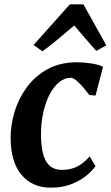

<svg xmlns="http://www.w3.org/2000/svg" viewBox="-20 -855 510 885"><path d="M214 10Q129.5 10 79.8 -48.2Q30 -106.5 29 -217Q28.5 -277.5 47 -339.2Q65.5 -401 103.8 -453Q142 -505 199.8 -536.5Q257.5 -568 335 -568Q364 -568 398 -563Q432 -558 455 -547.5L420.5 -414.5L392 -417Q380.5 -432 364.8 -450.8Q349 -469.5 333.2 -483Q317.5 -496.5 305.5 -496.5Q278.5 -496.5 253.5 -476.8Q228.5 -457 209.2 -420.8Q190 -384.5 179 -334.5Q168 -284.5 169 -224Q170.5 -170.5 181.2 -137Q192 -103.5 212.8 -87.8Q233.5 -72 264.5 -72Q295.5 -72 318.8 -80.2Q342 -88.5 360 -102.5Q378 -116.5 393.5 -134L420 -89Q407.5 -70 379.8 -46.8Q352 -23.5 310.5 -6.8Q269 10 214 10ZM176 -618.5 134.5 -647.5 302 -835H364.5L470 -646L424 -620.5Q398.5 -648 373.2 -678Q348 -708 322 -737.5Q286.5 -707 249.8 -676.5Q213 -646 176 -618.5Z"/></svg>

Font: Merriweather
Style: Bold Italic
Weight: 700
Italic angle: -7.8°
Version: Version 2.101